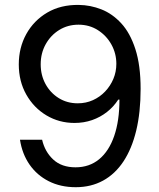

<svg xmlns="http://www.w3.org/2000/svg" viewBox="-20 -758 654 788"><path d="M291 10.3Q228.5 10.3 180.2 -14.2Q131.8 -38.6 101.3 -82.5Q70.8 -126.5 62 -184.6H152.8Q164.1 -135.3 198.5 -103.3Q232.9 -71.3 290 -71.3Q346.7 -71.3 387 -104.5Q427.2 -137.7 448.7 -200Q470.2 -262.2 470.2 -349.1H465.3Q446.3 -319.8 418.9 -298.3Q391.6 -276.9 357.9 -265.1Q324.2 -253.4 285.6 -253.4Q222.7 -253.4 170.7 -284.4Q118.7 -315.4 87.9 -369.9Q57.1 -424.3 57.1 -493.7Q57.1 -562.5 87.9 -618.2Q118.7 -673.8 173.8 -706.3Q229 -738.8 303.2 -737.8Q351.1 -737.3 396.2 -719.5Q441.4 -701.7 477.8 -662.1Q514.2 -622.6 535.6 -556.4Q557.1 -490.2 557.1 -393.1Q557.1 -296.9 539.1 -222.2Q521 -147.5 486.8 -95.7Q452.6 -43.9 403.1 -16.8Q353.5 10.3 291 10.3ZM299.3 -334Q332.5 -334 361.3 -346.9Q390.1 -359.9 411.6 -382.6Q433.1 -405.3 445.3 -434.3Q457.5 -463.4 457.5 -496.1Q457.5 -538.6 437.3 -575.2Q417 -611.8 381.8 -634.3Q346.7 -656.7 302.2 -656.7Q258.3 -656.7 223.1 -635Q188 -613.3 167.5 -576.4Q147 -539.6 147 -494.1Q147 -449.7 166.7 -413.3Q186.5 -377 220.9 -355.5Q255.4 -334 299.3 -334Z"/></svg>

Font: Inter 17pt
Style: Regular
Weight: 400
Version: Version 4.001;git-66647c0bb